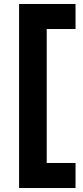

<svg xmlns="http://www.w3.org/2000/svg" viewBox="-20 -835 418 966"><path d="M76 111H360V-15H215V-689H360V-815H76Z"/></svg>

Font: Matrixport Bold
Style: Regular
Weight: 600
Designer: Ninad Kale (Devanagari), Jonny Pinhorn (Latin)
Foundry: Indian Type Foundry
Version: Version 2.000;PS 1.0;hotconv 1.0.79;makeotf.lib2.5.61930; tt